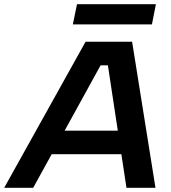

<svg xmlns="http://www.w3.org/2000/svg" viewBox="-63 -900 821 920"><path d="M454 -587H419L96 0H-43L347 -700H570L682 0H543ZM163 -274H571L548 -161H141ZM306 -880H684L665 -783H286Z"/></svg>

Font: Albert Sans
Style: Bold Italic
Weight: 700
Italic angle: -11.25°
Designer: Andreas Rasmussen
Foundry: a.Foundry
Version: Version 1.025